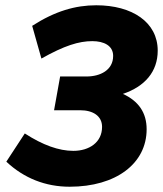

<svg xmlns="http://www.w3.org/2000/svg" viewBox="-20 -698 618 728"><path d="M244 10C420 10 536 -78 536 -208C536 -271 505 -315 446 -342C529 -370 578 -426 578 -506C578 -614 481 -678 345 -678C266 -678 189 -656 102 -600L137 -476C224 -525 279 -542 330 -542C374 -542 409 -525 409 -486C409 -432 360 -408 308 -408H208L185 -280H284C333 -280 367 -258 367 -217C367 -158 318 -126 258 -126C203 -126 142 -148 74 -192L4 -85C71 -22 153 10 244 10Z"/></svg>

Font: Celebes ExtraBold
Style: Italic
Weight: 800
Italic angle: -10°
Designer: Anugrah Pasau
Foundry: Lafontype
Version: Version 1.000